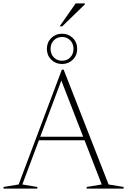

<svg xmlns="http://www.w3.org/2000/svg" viewBox="-26 -1102 742 1122"><path d="M191.5 -282.5V-303H483V-282.5ZM608.5 -24 696.5 -9.5V0H480.5V-9.5L568.5 -24L326.5 -646.5H338L104.5 -24L192 -9.5V0H-5.5V-9.5L83 -24L335.5 -695H346ZM336.5 -905Q374 -905 399.5 -879.8Q425 -854.5 425 -816.5Q425 -778.5 399.5 -753.2Q374 -728 336.5 -728Q299 -728 273.5 -753.2Q248 -778.5 248 -816.5Q248 -854.5 273.5 -879.8Q299 -905 336.5 -905ZM336.5 -747Q366 -747 384.8 -766.8Q403.5 -786.5 403.5 -816.5Q403.5 -846.5 384.5 -866.2Q365.5 -886 336.5 -886Q307.5 -886 288.5 -866.2Q269.5 -846.5 269.5 -816.5Q269.5 -786.5 288.5 -766.8Q307.5 -747 336.5 -747ZM322.5 -948 416 -1082H470V-1076.5L337.5 -948Z"/></svg>

Font: Newsreader 36pt ExtraLight
Style: Regular
Weight: 250
Designer: Hugues Gentile
Foundry: Production Type
Version: Version 1.003